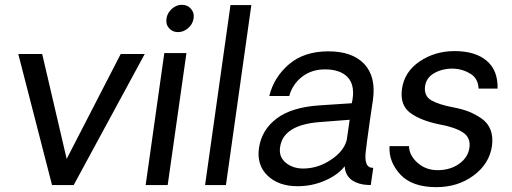

<svg xmlns="http://www.w3.org/2000/svg" viewBox="-20 -771 2133 800"><path d="M583 -545.9 287.1 0H196.8L56.2 -545.9H155.8L257.8 -108.9L482.9 -545.9Z M673.8 -693.8Q676.8 -716.8 695.8 -733.9Q714.8 -751 737.8 -751Q761.7 -751 776.1 -733.9Q790.5 -716.8 786.6 -693.8Q782.7 -669.9 763.7 -653.6Q744.6 -637.2 721.7 -637.2Q698.7 -637.2 684.3 -653.6Q669.9 -669.9 673.8 -693.8ZM664.6 -549.8H756.8L678.7 0H586.9Z M834.5 0 940.4 -750H1027.3L921.4 0Z M1220.2 4.9Q1140.1 4.9 1094.5 -39.6Q1048.8 -84 1059.1 -154.8Q1070.3 -230 1132.6 -277.1Q1194.8 -324.2 1311 -332L1445.8 -340.8L1449.2 -358.9Q1458 -419.9 1427 -450.9Q1396 -481.9 1334 -481.9Q1278.8 -481.9 1239 -451.4Q1199.2 -420.9 1185.1 -371.1H1102.1Q1121.1 -449.2 1184.1 -503.2Q1247.1 -557.1 1348.1 -557.1Q1448.2 -557.1 1497.6 -504.6Q1546.9 -452.1 1534.2 -356.9Q1528.3 -316.9 1521.2 -268.6Q1514.2 -220.2 1509.5 -184.1Q1504.9 -147.9 1504.9 -147Q1493.7 -69.8 1535.2 -71.8L1524.9 0Q1512.7 0 1495.1 -2Q1420.9 -14.2 1416 -78.1Q1388.2 -42 1334.2 -18.6Q1280.3 4.9 1220.2 4.9ZM1243.2 -68.8Q1304.2 -68.8 1358.6 -105Q1413.1 -141.1 1424.8 -188L1437 -272L1310.1 -262.2Q1159.2 -250 1147 -157.2Q1141.1 -117.2 1170.7 -93Q1200.2 -68.8 1243.2 -68.8Z M1797.9 8.8Q1696.8 8.8 1647.9 -44.2Q1599.1 -97.2 1603 -162.1H1684.1Q1685.1 -123 1720.5 -92Q1755.9 -61 1806.9 -62Q1857.9 -63 1894 -89.1Q1930.2 -115.2 1936 -155.8Q1941.9 -197.8 1908.4 -219.5Q1875 -241.2 1810.1 -252.9Q1731.9 -269 1689 -301Q1646 -333 1654.8 -399.9Q1664.6 -471.7 1728.3 -514.9Q1792 -558.1 1874 -558.1Q1960 -558.1 2007.6 -518.1Q2055.2 -478 2053.2 -401.9H1974.1Q1972.2 -443.8 1940.7 -463.4Q1909.2 -482.9 1873 -484.9Q1827.1 -486.8 1791.5 -467.5Q1755.9 -448.2 1751 -411.1Q1746.1 -371.1 1777.1 -353Q1808.1 -335 1871.1 -323.2Q1906.2 -316.4 1932.6 -306.2Q1959 -295.9 1985.6 -277.8Q2012.2 -259.8 2023.7 -230.5Q2035.2 -201.2 2029.8 -162.1Q2018.6 -87.9 1953.1 -39.6Q1887.7 8.8 1797.9 8.8Z"/></svg>

Font: Oakes Grotesk
Style: Italic
Weight: 400
Designer: Samuel Oakes
Foundry: Samuel Oakes
Version: Version 1.0 | wf-rip DC20170320